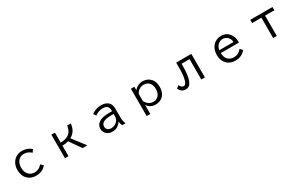

<svg xmlns="http://www.w3.org/2000/svg" viewBox="267 -2311 6467 4161"><g transform="rotate(-30 3500.0 -231.0)"><path d="M771 -69.8Q679.2 42 518.6 42Q391.6 42 312 -35.6Q224.1 -121.1 224.1 -268.6Q224.1 -378.4 278.8 -459Q329.1 -533.2 413.1 -563.5Q459.5 -580.1 512.2 -580.1Q646 -580.1 745.1 -495.1L697.3 -428.2Q618.2 -502.9 517.6 -502.9Q419.9 -502.9 364.7 -426.8Q319.3 -364.7 319.3 -269Q319.3 -191.9 350.6 -136.2Q384.3 -76.7 444.8 -51.3Q481 -36.1 522.9 -36.1Q637.2 -36.1 712.9 -129.9Z M1245.1 -564.9H1334V-314.9Q1431.6 -317.9 1491.7 -344.2Q1619.6 -399.9 1640.1 -564.9H1732.9Q1719.2 -468.3 1685.1 -408.2Q1643.6 -335 1562 -291L1804.2 24.9H1685.1L1486.8 -259.3Q1420.4 -239.7 1334 -238.3V24.9H1245.1Z M2638.2 -348.1V-367.2Q2638.2 -437.5 2599.6 -472.2Q2564.5 -503.9 2491.2 -503.9Q2383.8 -503.9 2293.9 -435.1L2253.9 -500Q2358.4 -579.1 2492.7 -579.1Q2614.7 -579.1 2676.8 -513.2Q2728 -458.5 2728 -362.8V-150.9Q2728 -38.6 2763.2 24.9H2675.3Q2656.2 -15.6 2647 -79.1H2644Q2616.2 -29.3 2562 5.9Q2506.8 42 2425.8 42Q2341.3 42 2285.6 -7.8Q2227.1 -60.5 2227.1 -142.1Q2227.1 -239.7 2312.5 -294.4Q2397 -348.1 2569.8 -348.1ZM2638.2 -278.8H2575.2Q2321.3 -278.8 2321.3 -143.1Q2321.3 -99.1 2348.6 -69.8Q2381.8 -35.2 2439.9 -35.2Q2515.1 -35.2 2571.8 -83Q2638.2 -138.7 2638.2 -214.8Z M3321.8 -564.9V-480Q3359.4 -524.4 3409.7 -549.8Q3466.8 -579.1 3527.8 -579.1Q3654.8 -579.1 3730 -494.1Q3797.9 -417.5 3797.9 -289.6Q3797.9 -175.8 3745.1 -102.1Q3671.4 1 3530.3 1Q3451.2 1 3389.6 -40Q3352.1 -65.9 3326.7 -106V119.1H3235.8V-564.9ZM3326.7 -202.1Q3398.9 -75.2 3515.6 -75.2Q3614.3 -75.2 3664.6 -149.9Q3701.7 -204.6 3701.7 -291Q3701.7 -382.3 3659.2 -437.5Q3608.4 -502.9 3512.2 -502.9Q3459.5 -502.9 3411.6 -474.6Q3358.9 -443.4 3326.7 -382.8Z M4368.2 -564.9H4747.1V24.9H4657.2V-484.9H4457V-446.8Q4457 -190.4 4409.7 -73.2Q4386.2 -14.6 4353 12.7Q4314.9 43.9 4255.4 43.9Q4160.2 43.9 4101.1 -63L4165 -118.7Q4202.1 -40 4257.3 -40Q4309.1 -40 4337.9 -138.7Q4368.2 -241.2 4368.2 -440.9Z M5763.7 -260.3H5309.1Q5311 -167.5 5352.5 -112.3Q5408.7 -37.6 5515.6 -37.6Q5628.4 -37.6 5705.1 -135.3L5761.7 -75.2Q5664.6 41.5 5511.2 41.5Q5358.4 41.5 5276.4 -62.5Q5212.9 -143.1 5212.9 -264.6Q5212.9 -369.1 5258.8 -446.8Q5303.7 -522 5380.9 -556.6Q5434.6 -581.1 5495.1 -581.1Q5635.7 -581.1 5711.4 -468.8Q5763.7 -391.1 5763.7 -286.1ZM5668 -330.1Q5662.1 -402.3 5622.1 -448.2Q5572.3 -505.9 5493.2 -505.9Q5435.5 -505.9 5388.2 -469.2Q5325.7 -421.4 5313 -330.1Z M6222.2 -564.9H6777.8V-483.9H6545.9V24.9H6454.1V-483.9H6222.2Z"/></g></svg>

Font: BIZ UDPGothic
Style: Regular
Weight: 400
Designer: TypeBank Co., Ltd.
Foundry: Morisawa Inc.
Version: Version 1.051